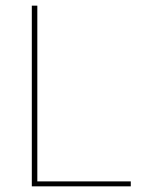

<svg xmlns="http://www.w3.org/2000/svg" viewBox="-20 -659 518 679"><path d="M112 0H92.5V-639H112ZM99 -17.5H442.5V0H99Z"/></svg>

Font: Anek Gurmukhi Thin
Style: Regular
Weight: 250
Designer: Sarang Kulkarni (Gurmukhi), Yesha Goshar (Latin)
Foundry: Ek Type
Version: Version 1.003